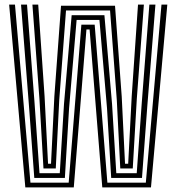

<svg xmlns="http://www.w3.org/2000/svg" viewBox="-20 -820 772 840"><path d="M90.8 0 20 -800H45.5L113.2 -20.8H280.5L336 -712H394.2L449.8 -20.8H618L686.5 -800H712L640.5 0H427.5L372 -691.2H358.2L302.8 0ZM130 -41.5 106.5 -360.2 72 -800H98.2L130.8 -374.5L152.8 -62.2H241.5L260 -365.2L293.5 -753.5H436.8L470.2 -365L488.8 -62.2H578.2L600.5 -374L633.5 -800H660L624.8 -360L601.2 -41.5H466.5L448.2 -346.5L415 -732.8H315.2L282.2 -346.5L263.8 -41.5ZM170.2 -83 152.5 -387.5 121.8 -800H147.2L175 -399L190.2 -103.8H203.2L217.8 -398.2L247 -795H483.2L512.5 -398L527 -103.8H540.8L556.2 -398.2L583.8 -800H609.5L578.5 -387.2L560.8 -83H506.2L491 -382.2L461.5 -774.2H268.8L239.2 -382.5L224 -83Z"/></svg>

Font: Big Shoulders Inline Display Thin ExtraBold
Style: Regular
Weight: 800
Version: Version 2.002